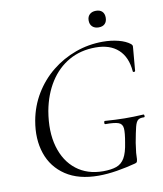

<svg xmlns="http://www.w3.org/2000/svg" viewBox="-88 -864 807 948"><g transform="rotate(-10 315.5 -390.0)"><path d="M330 12Q230 12 165.7 -30.8Q101.4 -73.6 76.7 -146.6Q52 -219.6 68.2 -310.2Q81.2 -381.8 117.5 -441.8Q153.8 -501.8 207.4 -545.1Q261 -588.4 326.6 -612.2Q392.2 -636 463.8 -636Q505.4 -636 541.9 -626.7Q578.4 -617.4 600.6 -599.8Q606.8 -593.4 607 -589.4Q607.2 -585.4 606.2 -576.8L596.6 -466Q595.6 -462.2 590.3 -462.2Q585 -462.2 584.8 -466Q579 -538.4 537.4 -576.3Q495.8 -614.2 424.2 -614.2Q349 -614.2 290.7 -581.2Q232.4 -548.2 194 -487.9Q155.6 -427.6 140.4 -346.4Q123 -244.6 145.1 -167.8Q167.2 -91 221.9 -48.4Q276.6 -5.8 355.8 -5.8Q396.6 -5.8 422.7 -15.1Q448.8 -24.4 463.9 -50.3Q479 -76.2 486.4 -126Q495 -174 493.1 -196.5Q491.2 -219 471.9 -226Q452.6 -233 406.6 -233Q401.6 -233 402.1 -241Q402.6 -249 406.6 -249Q460.4 -245 505.1 -244.5Q549.8 -244 599.6 -247Q603.4 -247 604 -240Q604.6 -233 599.6 -233Q580.2 -234 570.2 -226.5Q560.2 -219 553.8 -194Q547.4 -169 537.8 -116Q532.8 -83 531.4 -67Q530 -51 530.3 -43.5Q530.6 -36 528.6 -28Q527.6 -22 525.2 -20Q522.8 -18 516.8 -16Q471.4 -4 422.6 4Q373.8 12 330 12ZM457.2 -709Q437.6 -709 425.7 -720.1Q413.8 -731.2 413.8 -751Q413.8 -770.4 425.7 -781.3Q437.6 -792.2 457.2 -792.2Q477.6 -792.2 488.5 -781.3Q499.4 -770.4 499.4 -751Q499.4 -731.2 488.5 -720.1Q477.6 -709 457.2 -709Z"/></g></svg>

Font: Cormorant Garamond Light
Style: Italic
Weight: 300
Italic angle: -10°
Designer: Christian Thalmann (Catharsis Fonts)
Foundry: Catharsis Fonts
Version: Version 4.001